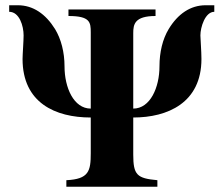

<svg xmlns="http://www.w3.org/2000/svg" viewBox="-20 -712 848 732"><path d="M326 -298C261 -298 226 -378 226 -459C226 -513 213 -563 190 -601C154 -659 106 -692 48 -692H15V-667C54 -667 70 -613 70 -577C70 -556 66 -504 66 -487C66 -320 191 -264 326 -264V-128C326 -60 319 -29 233 -25V0H580V-25C502 -32 488 -45 488 -123V-264C619 -264 748 -320 748 -487C748 -517 744 -565 744 -577C744 -608 762 -667 797 -667V-692H764C706 -692 658 -659 623 -601C600 -563 588 -513 588 -459C588 -379 553 -298 488 -298V-586C488 -619 493 -651 573 -651V-676H241V-651C324 -651 326 -627 326 -588Z"/></svg>

Font: XITS
Style: Bold
Weight: 700
Designer: MicroPress Inc., with final additions and corrections provided by Coen Hoffman, Elsevier (retired)
Version: Version 1.302